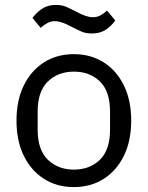

<svg xmlns="http://www.w3.org/2000/svg" viewBox="-20 -748 600 780"><path d="M280 12Q211 12 158.5 -21.5Q106 -55 76.5 -115.5Q47 -176 47 -258Q47 -340 76.5 -400.5Q106 -461 158.5 -494.5Q211 -528 280 -528Q349 -528 401.5 -494.5Q454 -461 483.5 -400.5Q513 -340 513 -258Q513 -176 483.5 -115.5Q454 -55 401.5 -21.5Q349 12 280 12ZM280 -59Q345 -59 386 -99Q427 -139 427 -221V-295Q427 -377 386 -417Q345 -457 280 -457Q216 -457 174.5 -417Q133 -377 133 -295V-221Q133 -139 174.5 -99Q216 -59 280 -59ZM353 -612Q327 -612 308 -621Q289 -630 273 -638Q249 -651 232.5 -656.5Q216 -662 203 -662Q187 -662 173.5 -655Q160 -648 145 -635L112 -675Q126 -695 149.5 -711.5Q173 -728 207 -728Q233 -728 252 -719Q271 -710 287 -702Q311 -689 327.5 -683.5Q344 -678 357 -678Q374 -678 387 -685Q400 -692 415 -705L448 -665Q435 -645 411.5 -628.5Q388 -612 353 -612Z"/></svg>

Font: IBM Plex Sans
Style: Regular
Weight: 400
Designer: Mike Abbink, Paul van der Laan, Pieter van Rosmalen
Foundry: Bold Monday
Version: Version 3.201